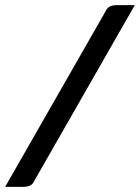

<svg xmlns="http://www.w3.org/2000/svg" viewBox="-20 -685 543 745"><path d="M503 -665 114 15Q109 25 105 29Q94 40 71 40H0L389 -640Q394 -650 398 -654Q409 -665 432 -665Z"/></svg>

Font: Changa One
Style: Italic
Weight: 400
Italic angle: -12°
Designer: Eduardo Rodriguez Tunni
Foundry: Eduardo Rodriguez Tunni
Version: Version 1.003